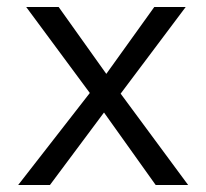

<svg xmlns="http://www.w3.org/2000/svg" viewBox="-20 -530 591 550"><path d="M426 0 257 -237 55 -510H148L304 -291L519 0ZM262 -287 422 -510H512L304 -233ZM296 -232 123 0H32L257 -289Z"/></svg>

Font: Instrument Sans
Style: Regular
Weight: 400
Designer: Rodrigo Fuenzalida
Foundry: fragTYPE
Version: Version 1.000;gftools[0.9.28]